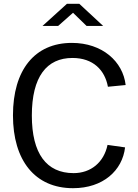

<svg xmlns="http://www.w3.org/2000/svg" viewBox="-20 -977 723 1007"><path d="M357 -752C161 -752 48 -609 48 -372C48 -136 163 10 363 10C521 10 622 -83 636 -204L544 -217C525 -126 457 -69 366 -69C224 -69 147 -171 147 -371C147 -575 225 -673 360 -673C469 -673 530 -609 546 -522L639 -531C625 -654 517 -752 357 -752ZM521 -841 396 -957H331L203 -841H285L363 -910L434 -841Z"/></svg>

Font: Cheyenne Sans
Style: Regular
Weight: 400
Designer: The Public Sans project authors (U.S. Web Design System), Libre Franklin designed by Pablo Impallari and Rodrigo Fuenzal
Foundry: The Cheyenne Sans Project Authors
Version: Version 2.007